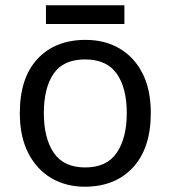

<svg xmlns="http://www.w3.org/2000/svg" viewBox="-20 -748 645 727"><path d="M551 -320Q551 -187 483.5 -114Q416 -41 301 -41Q230 -41 174.5 -73.5Q119 -106 87 -168.5Q55 -231 55 -320Q55 -453 122 -525Q189 -597 304 -597Q377 -597 432.5 -564.5Q488 -532 519.5 -470.5Q551 -409 551 -320ZM146 -320Q146 -225 183.5 -169.5Q221 -114 303 -114Q384 -114 422 -169.5Q460 -225 460 -320Q460 -415 422 -469Q384 -523 302 -523Q220 -523 183 -469Q146 -415 146 -320ZM451 -728V-657H154V-728Z"/></svg>

Font: Noto Sans Tamil UI
Style: Regular
Weight: 400
Designer: Jelle Bosma - Monotype Design Team
Foundry: Monotype Imaging Inc.
Version: Version 2.004; ttfautohint (v1.8.4.7-5d5b)